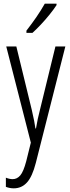

<svg xmlns="http://www.w3.org/2000/svg" viewBox="-20 -785 383 1046"><path d="M14 -532H69L153 -187Q162 -148 166 -127Q170 -106 173 -85H176Q181 -114 186 -138Q191 -162 198 -188L282 -532H336L175 103Q156 177 127 209Q98 241 55 241Q44 241 33.5 239Q23 237 12 233V183Q32 191 49 191Q73 191 90.5 170.5Q108 150 123 93L148 -8ZM288 -757Q273 -734 250 -705.5Q227 -677 202 -650.5Q177 -624 157 -606H124V-618Q155 -658 179 -693Q203 -728 224 -765H288Z"/></svg>

Font: Noto Sans Malayalam ExtraCondensed Light
Style: Regular
Weight: 300
Width: 2
Designer: Jelle Bosma - Monotype Design Team
Foundry: Monotype Imaging Inc.
Version: Version 2.104; ttfautohint (v1.8.4.7-5d5b)